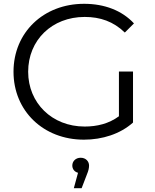

<svg xmlns="http://www.w3.org/2000/svg" viewBox="-20 -727 813 1009"><path d="M605 -351V-116C552 -77 490 -62 425 -62C253 -62 128 -186 128 -350C128 -516 253 -638 425 -638C507 -638 576 -614 636 -556L684 -604C621 -672 529 -707 422 -707C208 -707 51 -556 51 -350C51 -144 208 7 421 7C518 7 612 -23 679 -83V-351ZM437 189C445 170 448 156 448 143C448 121 431 102 404 102C378 102 360 120 360 143C360 161 371 176 390 181L368 262H409Z"/></svg>

Font: Montserrat-Alt1
Style: Regular
Weight: 400
Designer: Differentunic
Foundry: Differentunic
Version: Version 7.222